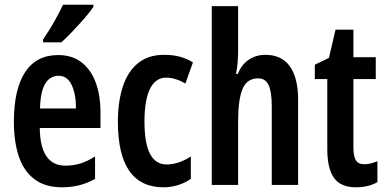

<svg xmlns="http://www.w3.org/2000/svg" viewBox="-20 -786 1640 816"><path d="M227 -552Q286 -552 326 -521.5Q366 -491 386.5 -436Q407 -381 407 -309V-242H149Q151 -82 258 -82Q291 -82 321 -91Q351 -100 384 -121V-26Q323 10 244 10Q171 10 125.5 -25Q80 -60 59.5 -122.5Q39 -185 39 -268Q39 -406 86.5 -479Q134 -552 227 -552ZM229 -464Q193 -464 172.5 -431Q152 -398 150 -325H303Q303 -386 284.5 -425Q266 -464 229 -464ZM377 -757Q364 -737 340 -709.5Q316 -682 289.5 -654Q263 -626 241 -606H163V-618Q190 -658 211 -695Q232 -732 248 -766H377Z M675 10Q481 10 481 -269Q481 -354 502 -418Q523 -482 566.5 -517.5Q610 -553 677 -553Q715 -553 744.5 -545Q774 -537 800 -521L768 -431Q725 -456 686 -456Q641 -456 617.5 -408.5Q594 -361 594 -269Q594 -87 688 -87Q738 -87 791 -121V-26Q766 -8 735.5 1Q705 10 675 10Z M992 -574Q992 -547 990 -521.5Q988 -496 983 -472H991Q1006 -511 1037 -532Q1068 -553 1108 -553Q1177 -553 1212 -504Q1247 -455 1247 -362V0H1135V-333Q1135 -396 1121.5 -424.5Q1108 -453 1077 -453Q1030 -453 1011 -408.5Q992 -364 992 -269V0H880V-760H992Z M1528 -88Q1554 -88 1584 -101V-12Q1565 -1 1542 4.5Q1519 10 1492 10Q1428 10 1399.5 -30Q1371 -70 1371 -152V-450H1318V-511L1378 -540L1406 -660H1482V-543H1577V-450H1482V-159Q1482 -123 1492 -105.5Q1502 -88 1528 -88Z"/></svg>

Font: Noto Sans Arabic ExtCond SemBd
Style: Regular
Weight: 600
Width: 2
Designer: Monotype Design Team, Nadine Chahine, Nizar Qandah and Khaled Hosny
Foundry: Monotype Imaging Inc.
Version: Version 2.012; ttfautohint (v1.8.4.7-5d5b)